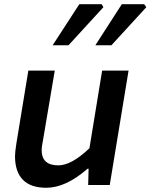

<svg xmlns="http://www.w3.org/2000/svg" viewBox="-20 -875 712 908"><path d="M51 -137Q51 -156 58 -200L114 -541H239L184 -216Q181 -200 179 -187Q177 -174 177 -165Q177 -93 256 -93Q318 -93 403 -174L463 -541H588L499 0H397L399 -77H394Q291 13 199 13Q125 13 88 -25Q51 -63 51 -137ZM355 -855H461L469 -841L304 -661H229ZM556 -855H662L672 -841L507 -661H431Z"/></svg>

Font: Nebula Sans Semibold
Style: Regular
Weight: 600
Italic angle: -9°
Designer: Paul D. Hunt for Adobe (as Source Sans)
Foundry: Nebula Entertainment & Broadcasting LLC
Version: Version 1.010